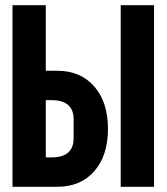

<svg xmlns="http://www.w3.org/2000/svg" viewBox="-20 -718 640 738"><path d="M28 0V-698H156V-446H200Q290 -446 342.5 -385.5Q395 -325 395 -223Q395 -120 342.5 -60Q290 0 200 0ZM444 0V-698H572V0ZM156 -113H178Q263 -113 263 -187V-259Q263 -333 178 -333H156Z"/></svg>

Font: Lilex Nerd Font
Style: Bold
Weight: 700
Designer: Mike Abbink, Paul van der Laan, Pieter van Rosmalen, Mikhael Khrustik
Foundry: Mikhael Khrustik
Version: Version 2.400; ttfautohint (v1.8.4.7-5d5b);Nerd Fonts 3.3.0